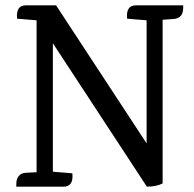

<svg xmlns="http://www.w3.org/2000/svg" viewBox="-20 -699 727 719"><path d="M489 -679H666V-670Q666 -631 631 -628L589 -625V-12Q565 0 530 0L178 -537V-56L251 -50Q256 0 218 0H41V-8Q41 -49 76 -52L117 -54V-623L44 -629Q39 -679 77 -679H190L529 -162V-623L456 -629Q451 -679 489 -679Z"/></svg>

Font: Karma Medium
Style: Regular
Weight: 500
Designer: Joana Correia
Foundry: Indian Type Foundry
Version: Version 1.202;PS 1.0;hotconv 1.0.78;makeotf.lib2.5.61930; tt